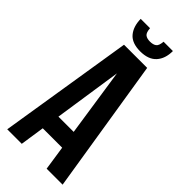

<svg xmlns="http://www.w3.org/2000/svg" viewBox="-268 -896 944 944"><g transform="rotate(45 203.5 -424.0)"><path d="M396 0H285L266 -127H131L112 0H11L123 -700H284ZM145 -222H251L198 -576ZM315 -848Q315 -795 287 -764Q259 -733 202 -733Q145 -733 118.5 -764Q92 -795 91 -848H156Q158 -819 169.5 -810Q181 -801 202 -801Q224 -801 236 -810Q248 -819 250 -848Z"/></g></svg>

Font: BebasNeueW03-Regular
Style: Regular
Weight: 400
Designer: Ryoichi Tsunekawa
Foundry: Ryoichi Tsunekawa
Version: Version 1.30